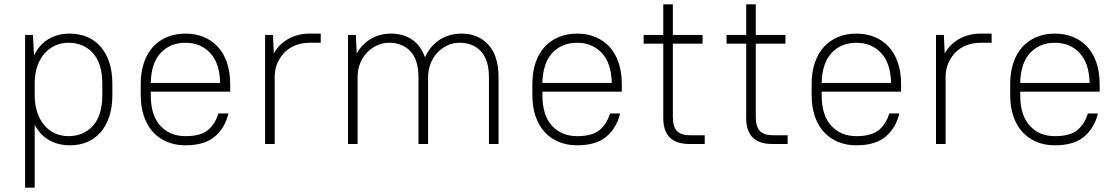

<svg xmlns="http://www.w3.org/2000/svg" viewBox="-20 -660 5125 880"><path d="M301 6Q247 6 205.5 -17.5Q164 -41 139 -88V200H95V-500H131L136 -406Q160 -456 202.5 -481Q245 -506 299 -506Q342 -506 378.5 -491Q415 -476 440.5 -447Q466 -418 480.5 -375Q495 -332 495 -275V-225Q495 -168 480.5 -125Q466 -82 440.5 -53Q415 -24 379.5 -9Q344 6 301 6ZM294 -36Q363 -36 406 -83.5Q449 -131 449 -225V-275Q449 -369 406 -416.5Q363 -464 294 -464Q262 -464 234.5 -452Q207 -440 186 -417Q165 -394 152.5 -360.5Q140 -327 139 -284V-225Q139 -180 151 -144.5Q163 -109 184 -85Q205 -61 233 -48.5Q261 -36 294 -36Z M830 6Q784 6 746.5 -9.5Q709 -25 682 -54Q655 -83 640 -126Q625 -169 625 -225V-275Q625 -330 640 -373.5Q655 -417 682 -446Q709 -475 746.5 -490.5Q784 -506 830 -506Q876 -506 913.5 -490.5Q951 -475 978 -446Q1005 -417 1020 -373.5Q1035 -330 1035 -275V-240H671V-225Q671 -131 715 -83.5Q759 -36 830 -36Q899 -36 932.5 -63.5Q966 -91 981 -140H1027Q1012 -75 965 -34.5Q918 6 830 6ZM830 -464Q760 -464 716.5 -417.5Q673 -371 671 -280H989Q987 -371 943 -417.5Q899 -464 830 -464Z M1195 -500H1231L1235 -415Q1259 -458 1302 -482Q1345 -506 1400 -506H1450V-464H1400Q1365 -464 1336 -453Q1307 -442 1286 -421.5Q1265 -401 1252.5 -373Q1240 -345 1239 -312V0H1195Z M1575 -500H1611L1615 -415Q1639 -458 1680 -482Q1721 -506 1773 -506Q1828 -506 1868.5 -478.5Q1909 -451 1928 -397Q1950 -448 1994 -477Q2038 -506 2096 -506Q2171 -506 2218 -455.5Q2265 -405 2265 -305V0H2221V-305Q2221 -385 2184.5 -424.5Q2148 -464 2086 -464Q2057 -464 2031 -452Q2005 -440 1985 -419Q1965 -398 1953.5 -368.5Q1942 -339 1942 -305V0H1898V-305Q1898 -385 1861.5 -424.5Q1825 -464 1763 -464Q1735 -464 1709.5 -452.5Q1684 -441 1664 -421Q1644 -401 1632 -373Q1620 -345 1619 -312V0H1575Z M2625 6Q2579 6 2541.5 -9.5Q2504 -25 2477 -54Q2450 -83 2435 -126Q2420 -169 2420 -225V-275Q2420 -330 2435 -373.5Q2450 -417 2477 -446Q2504 -475 2541.5 -490.5Q2579 -506 2625 -506Q2671 -506 2708.5 -490.5Q2746 -475 2773 -446Q2800 -417 2815 -373.5Q2830 -330 2830 -275V-240H2466V-225Q2466 -131 2510 -83.5Q2554 -36 2625 -36Q2694 -36 2727.5 -63.5Q2761 -91 2776 -140H2822Q2807 -75 2760 -34.5Q2713 6 2625 6ZM2625 -464Q2555 -464 2511.5 -417.5Q2468 -371 2466 -280H2784Q2782 -371 2738 -417.5Q2694 -464 2625 -464Z M2930 -500H3020V-640H3064V-500H3200V-460H3064V-124Q3064 -79 3083 -59.5Q3102 -40 3144 -40H3210V0H3140Q3020 0 3020 -119V-460H2930Z M3310 -500H3400V-640H3444V-500H3580V-460H3444V-124Q3444 -79 3463 -59.5Q3482 -40 3524 -40H3590V0H3520Q3400 0 3400 -119V-460H3310Z M3905 6Q3859 6 3821.5 -9.5Q3784 -25 3757 -54Q3730 -83 3715 -126Q3700 -169 3700 -225V-275Q3700 -330 3715 -373.5Q3730 -417 3757 -446Q3784 -475 3821.5 -490.5Q3859 -506 3905 -506Q3951 -506 3988.5 -490.5Q4026 -475 4053 -446Q4080 -417 4095 -373.5Q4110 -330 4110 -275V-240H3746V-225Q3746 -131 3790 -83.5Q3834 -36 3905 -36Q3974 -36 4007.5 -63.5Q4041 -91 4056 -140H4102Q4087 -75 4040 -34.5Q3993 6 3905 6ZM3905 -464Q3835 -464 3791.5 -417.5Q3748 -371 3746 -280H4064Q4062 -371 4018 -417.5Q3974 -464 3905 -464Z M4270 -500H4306L4310 -415Q4334 -458 4377 -482Q4420 -506 4475 -506H4525V-464H4475Q4440 -464 4411 -453Q4382 -442 4361 -421.5Q4340 -401 4327.5 -373Q4315 -345 4314 -312V0H4270Z M4815 6Q4769 6 4731.5 -9.5Q4694 -25 4667 -54Q4640 -83 4625 -126Q4610 -169 4610 -225V-275Q4610 -330 4625 -373.5Q4640 -417 4667 -446Q4694 -475 4731.5 -490.5Q4769 -506 4815 -506Q4861 -506 4898.5 -490.5Q4936 -475 4963 -446Q4990 -417 5005 -373.5Q5020 -330 5020 -275V-240H4656V-225Q4656 -131 4700 -83.5Q4744 -36 4815 -36Q4884 -36 4917.5 -63.5Q4951 -91 4966 -140H5012Q4997 -75 4950 -34.5Q4903 6 4815 6ZM4815 -464Q4745 -464 4701.5 -417.5Q4658 -371 4656 -280H4974Q4972 -371 4928 -417.5Q4884 -464 4815 -464Z"/></svg>

Font: Retni Sans Light
Style: Regular
Weight: 300
Designer: Vitaly Kuzmin
Foundry: ParaType Ltd.
Version: Version 1.00;March 2, 2019;FontCreator 11.5.0.2425 64-bit; t